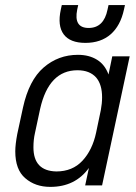

<svg xmlns="http://www.w3.org/2000/svg" viewBox="-20 -728 536 754"><path d="M40 -133.8Q40 -160.2 47.9 -202.1L70.3 -305.7Q93.8 -413.1 151.4 -462.9Q209 -512.7 286.1 -512.7Q330.1 -512.7 361.3 -493.2Q391.6 -474.6 406.2 -435.5L420.9 -506.8H489.3L380.9 0H314.5L329.1 -68.4Q275.4 5.9 177.7 5.9Q118.2 5.9 79.1 -28.3Q40 -61.5 40 -133.8ZM357.4 -207 376 -295.9Q380.9 -322.3 380.9 -345.7Q380.9 -396.5 357.4 -423.8Q332 -452.1 284.2 -452.1Q171.9 -452.1 137.7 -300.8L117.2 -205.1Q111.3 -179.7 111.3 -149.4Q111.3 -56.6 201.2 -54.7Q264.6 -54.7 303.7 -96.7Q342.8 -138.7 357.4 -207ZM218.8 -690.4 222.7 -708H287.1L283.2 -690.4Q268.6 -618.2 328.1 -618.2Q387.7 -618.2 402.3 -690.4L406.2 -708H470.7L466.8 -690.4Q453.1 -627 414.6 -593.3Q376 -559.6 315.4 -559.6Q254.9 -559.6 230 -593.3Q205.1 -627 218.8 -690.4Z"/></svg>

Font: Dinish
Style: Italic
Weight: 400
Italic angle: -12°
Designer: Bert Driehuis
Foundry: Playbeing
Version: Version 3.002; git-62d0f29-release